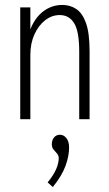

<svg xmlns="http://www.w3.org/2000/svg" viewBox="-20 -483 440 778"><path d="M62 0V-453H103V-364Q122 -412 156 -437.5Q190 -463 233 -463Q264 -463 289 -446.5Q314 -430 328.5 -389.5Q343 -349 343 -275V0H301V-273Q301 -356 280.5 -389Q260 -422 222 -422Q190 -422 163 -401Q136 -380 119.5 -343.5Q103 -307 103 -261V0ZM194 275 173 256Q197 227 207.5 202.5Q218 178 218 158Q218 147 211 139Q204 131 197 123Q190 115 190 101Q190 85 199 74Q208 63 223 63Q238 63 249 76.5Q260 90 260 115Q260 149 245.5 189Q231 229 194 275Z"/></svg>

Font: Inconsolata Condensed Light
Style: Regular
Weight: 300
Width: 3
Monospace: yes
Designer: Raph Levien, Cyreal, Brenton Simpson
Foundry: Raph Levien, Cyreal, Google
Version: Version 3.001; ttfautohint (v1.8.2.53-6de2)